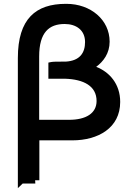

<svg xmlns="http://www.w3.org/2000/svg" viewBox="-20 -731 680 1000"><path d="M163 208H185V0H357C490 0 606 -64 606 -200C606 -294 550 -356 481 -383C518 -410 551 -453 551 -514C551 -628 452 -711 326 -711H323C167 -711 73 -634 73 -429V249L98 225H164ZM317 -606C377 -606 423 -574 423 -512C423 -457 397 -414 321 -410H297C279 -410 257 -410 247 -408L232 -405V-321H318C416 -318 483 -283 483 -205C483 -141 428 -107 340 -107H184V-437C184 -563 236 -606 317 -606Z"/></svg>

Font: Mint Spirit
Style: Bold
Weight: 700
Designer: HARENDAL Hirwen
Foundry: Arkandis Digital Foundry.
Version: Version 1.004;FFEdit